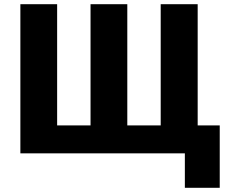

<svg xmlns="http://www.w3.org/2000/svg" viewBox="-20 -720 1081 914"><path d="M860 10H77V-700H252V-123H411V-700H586V-123H745V-700H921V-123H1026V174H860Z"/></svg>

Font: Repo ExtraBold
Style: Bold
Weight: 700
Designer: Stefan Peev
Foundry: Context Ltd
Version: Version 1.502